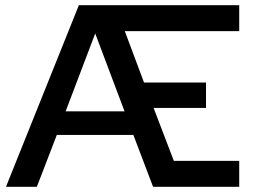

<svg xmlns="http://www.w3.org/2000/svg" viewBox="-20 -720 989 740"><path d="M3 0 284 -700H902V-600H461L535 -402H774V-304H572L650 -100H902V0H570L494 -200H199L122 0ZM233 -291H460L347 -591Z"/></svg>

Font: Rosa Sans Medium
Style: Regular
Weight: 500
Designer: Pentagram / MCKL
Foundry: Pentagram / MCKL
Version: Version 1.005;September 16, 2019;FontCreator 11.5.0.2425 64-